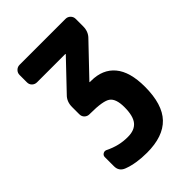

<svg xmlns="http://www.w3.org/2000/svg" viewBox="-217 -827 933 933"><g transform="rotate(-45 250.0 -360.0)"><path d="M285.2 -429.7Q364.3 -429.7 407.2 -378.4Q450.2 -327.1 450.2 -224.6Q450.2 -103.5 396 -46.9Q341.8 9.8 230.5 9.8Q156.2 9.8 102.5 -10.7Q69.3 -23.4 70.3 -59.6V-120.1Q70.3 -131.8 80.1 -137.7Q89.8 -143.6 100.6 -138.7Q159.2 -109.4 219.7 -110.4Q265.6 -110.4 287.6 -137.2Q309.6 -164.1 309.6 -224.6Q309.6 -282.2 283.7 -301.3Q257.8 -320.3 169.9 -320.3H165Q150.4 -320.3 140.1 -330.1Q129.9 -339.8 129.9 -355.5V-405.3Q129.9 -442.4 154.3 -465.8L289.1 -607.4Q290 -608.4 290 -609.4Q290 -610.4 289.1 -610.4H94.7Q80.1 -610.4 69.8 -620.1Q59.6 -629.9 59.6 -644.5V-695.3Q59.6 -710 69.8 -720.2Q80.1 -730.5 94.7 -730.5H410.2Q424.8 -730.5 435.1 -720.2Q445.3 -710 445.3 -695.3V-644.5Q445.3 -607.4 420.9 -584L276.4 -432.6Q275.4 -431.6 275.4 -430.7Q275.4 -429.7 276.4 -429.7Z"/></g></svg>

Font: Rounded-L Mgen+ 1m bold
Style: Bold
Weight: 700
Designer: [Source Han Sans]
Ryoko NISHIZUKA  (kana & ideographs); Paul D. Hunt (Latin, Greek & Cyrillic); Wenlong ZHANG  (bopomofo
Version: Version 1.059.20150602